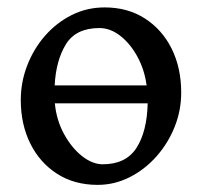

<svg xmlns="http://www.w3.org/2000/svg" viewBox="-20 -489 550 523"><path d="M246.1 14.6Q182.6 14.6 135.5 -15.6Q88.4 -45.9 62.5 -98.1Q36.6 -150.4 36.6 -216.8Q36.6 -265.1 54 -310.3Q71.3 -355.5 102.5 -391.4Q133.8 -427.2 175.3 -448Q216.8 -468.8 265.1 -468.8Q328.1 -468.8 375 -438.5Q421.9 -408.2 447.8 -356Q473.6 -303.7 473.6 -236.8Q473.6 -188 455.6 -143.1Q437.5 -98.1 405.8 -62.5Q374 -26.9 332.8 -6.1Q291.5 14.6 246.1 14.6ZM259.8 -41.5Q322.8 -41.5 351.6 -85.9Q380.4 -130.4 382.3 -207.5H129.4Q133.8 -161.6 154.5 -123.8Q175.3 -85.9 203.6 -63.7Q231.9 -41.5 259.8 -41.5ZM128.9 -256.3H379.4Q373.5 -299.8 354 -335.2Q334.5 -370.6 307.4 -391.6Q280.3 -412.6 251 -412.6Q186.5 -412.6 159.4 -368.2Q132.3 -323.7 128.9 -256.3Z"/></svg>

Font: Gentium Book Plus
Style: Regular
Weight: 400
Designer: Victor Gaultney, Annie Olsen, Iska Routamaa, Becca Hirsbrunner
Foundry: SIL International
Version: Version 6.101